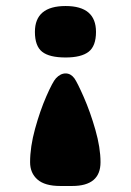

<svg xmlns="http://www.w3.org/2000/svg" viewBox="-20 -478 434 638"><path d="M96 -372Q96 -458 198 -458Q299 -458 299 -372Q299 -325 274.5 -306Q250 -287 198 -287Q144 -287 120 -306Q96 -325 96 -372ZM80 61Q80 10 96.5 -50Q113 -110 134 -158Q155 -206 166 -218Q181 -234 198 -234Q215 -234 227 -218Q237 -204 258.5 -155Q280 -106 297 -46.5Q314 13 314 61Q314 140 220 140H180Q129 140 104.5 118.5Q80 97 80 61Z"/></svg>

Font: Dashboard
Style: Regular
Weight: 400
Designer: jaiki
Version: Version 1.000